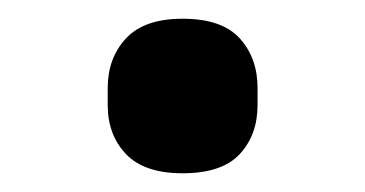

<svg xmlns="http://www.w3.org/2000/svg" viewBox="-20 -406 390 205"><path d="M175 -221Q134 -221 114.5 -241.5Q95 -262 95 -294V-312Q95 -344 114.5 -365Q134 -386 175 -386Q217 -386 236 -365Q255 -344 255 -312V-294Q255 -262 236 -241.5Q217 -221 175 -221Z"/></svg>

Font: IBM Plex Sans Thai SmBld
Style: Regular
Weight: 600
Designer: Mike Abbink, Paul van der Laan, Pieter van Rosmalen, Ben Mitchell, Mark Frömberg
Foundry: Bold Monday
Version: Version 1.2